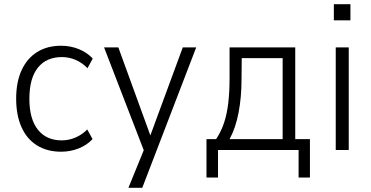

<svg xmlns="http://www.w3.org/2000/svg" viewBox="-20 -715 1767 915"><path d="M271 8Q205 8 156.5 -22Q108 -52 82.5 -109Q57 -166 57 -245Q57 -324 83 -380.5Q109 -437 157 -467Q205 -497 271 -497Q316 -497 355.5 -481Q395 -465 422 -436L397 -390Q372 -416 340.5 -429.5Q309 -443 275 -443Q201 -443 160.5 -392.5Q120 -342 120 -244Q120 -148 160.5 -97Q201 -46 274 -46Q308 -46 339.5 -59.5Q371 -73 396 -98L421 -52Q394 -23 354.5 -7.5Q315 8 271 8Z M592 180 674 -21V24L476 -489H544L703 -52H690L851 -489H915L658 180Z M964 131V-52H1010Q1034 -88 1048 -130.5Q1062 -173 1068 -225.5Q1074 -278 1074 -342V-489H1387V-52H1457V131H1403V0H1019V131ZM1074 -52H1327V-438H1132L1131 -336Q1131 -252 1117 -178.5Q1103 -105 1074 -52Z M1571 -618V-695H1650V-618ZM1580 0V-489H1642V0Z"/></svg>

Font: Nunito Sans 10pt SemiCondensed Light
Style: Regular
Weight: 300
Width: 4
Designer: Vernon Adams
Foundry: Vernon Adams
Version: Version 3.101;gftools[0.9.27]